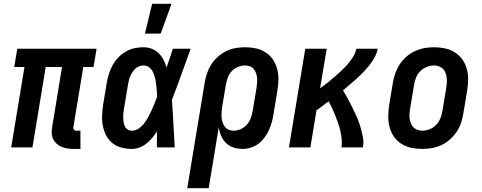

<svg xmlns="http://www.w3.org/2000/svg" viewBox="-20 -777 2540 1012"><path d="M404 8H368Q351 8 335 5.5Q319 3 304.5 -3Q290 -9 278.5 -19.5Q267 -30 260 -44.5Q253 -59 252.5 -75.5Q252 -92 255 -108L307 -424H221L151 0H39L109 -424H55L71 -520H489L473 -424H419L367 -108Q366 -104 367 -100Q368 -96 370.5 -93Q373 -90 376.5 -89Q380 -88 384 -88H404Z M675 8Q647 8 620.5 1Q594 -6 573.5 -22Q553 -38 540.5 -61.5Q528 -85 522.5 -111.5Q517 -138 518 -166Q519 -194 523 -222L543 -342Q547 -366 554.5 -389Q562 -412 574 -434Q586 -456 604 -474.5Q622 -493 643.5 -505.5Q665 -518 689 -523Q713 -528 737 -528Q760 -528 781 -519.5Q802 -511 817 -496Q832 -481 842 -461.5Q852 -442 858 -421Q867 -446 875 -470.5Q883 -495 891 -520H985Q960 -452 936 -384.5Q912 -317 886 -250Q891 -187 894 -124.5Q897 -62 901 0H807Q807 -21 807 -42.5Q807 -64 808 -85Q796 -67 782.5 -50.5Q769 -34 752 -20.5Q735 -7 715 0.5Q695 8 675 8ZM675 -88Q694 -88 711 -99.5Q728 -111 740 -127Q752 -143 761.5 -160.5Q771 -178 779 -195.5Q787 -213 794.5 -231Q802 -249 808 -267Q808 -284 806.5 -300.5Q805 -317 803 -333.5Q801 -350 797 -366Q793 -382 786.5 -396.5Q780 -411 767 -421.5Q754 -432 737 -432Q725 -432 713.5 -427.5Q702 -423 693 -414.5Q684 -406 677 -395Q670 -384 665.5 -373Q661 -362 658.5 -350Q656 -338 654 -327L634 -207Q632 -194 630.5 -182Q629 -170 629.5 -157.5Q630 -145 631.5 -133.5Q633 -122 638 -111.5Q643 -101 653 -94.5Q663 -88 675 -88ZM744 -600 782 -757H884L827 -600Z M967 215 1059 -342Q1063 -367 1071.5 -391.5Q1080 -416 1094 -438Q1108 -460 1128.5 -478Q1149 -496 1172.5 -507.5Q1196 -519 1221 -523.5Q1246 -528 1271 -528Q1300 -528 1328.5 -522Q1357 -516 1380 -501Q1403 -486 1418.5 -463Q1434 -440 1441 -413Q1448 -386 1447.5 -356.5Q1447 -327 1442 -298L1422 -178Q1419 -156 1413 -134.5Q1407 -113 1398 -92.5Q1389 -72 1375 -53Q1361 -34 1343 -20Q1325 -6 1302.5 1Q1280 8 1259 8Q1234 8 1211 0.5Q1188 -7 1171.5 -23Q1155 -39 1145.5 -61Q1136 -83 1133 -106L1080 215ZM1210 -88Q1229 -88 1248.5 -96.5Q1268 -105 1281.5 -120.5Q1295 -136 1302 -155Q1309 -174 1312 -193L1332 -313Q1334 -327 1335 -340.5Q1336 -354 1335 -367Q1334 -380 1329.5 -392Q1325 -404 1317 -413.5Q1309 -423 1296.5 -427.5Q1284 -432 1271 -432Q1252 -432 1232.5 -423.5Q1213 -415 1199.5 -399.5Q1186 -384 1179.5 -365Q1173 -346 1170 -327L1152 -220Q1150 -206 1148.5 -191.5Q1147 -177 1147.5 -163Q1148 -149 1152 -135.5Q1156 -122 1163.5 -111Q1171 -100 1183.5 -94Q1196 -88 1210 -88Z M1503 0 1589 -520H1702L1667 -311Q1686 -325 1705 -340Q1724 -355 1742.5 -371Q1761 -387 1778.5 -403.5Q1796 -420 1812 -438Q1828 -456 1841 -477Q1854 -498 1858 -520H1971Q1967 -498 1955.5 -476.5Q1944 -455 1929 -436Q1914 -417 1897 -399Q1880 -381 1862 -364.5Q1844 -348 1825.5 -332.5Q1807 -317 1788 -301Q1801 -279 1814 -255.5Q1827 -232 1838.5 -208Q1850 -184 1861 -159.5Q1872 -135 1879.5 -109Q1887 -83 1892.5 -56Q1898 -29 1893 0H1780Q1783 -22 1781 -44Q1779 -66 1774 -87Q1769 -108 1762 -128Q1755 -148 1747.5 -167.5Q1740 -187 1731 -206Q1722 -225 1712 -243Q1696 -231 1680 -219Q1664 -207 1648 -195L1616 0Z M2206 8Q2176 8 2147.5 2Q2119 -4 2095.5 -19Q2072 -34 2056.5 -56.5Q2041 -79 2033.5 -106.5Q2026 -134 2026.5 -163.5Q2027 -193 2031 -222L2051 -342Q2055 -367 2064 -392Q2073 -417 2087.5 -439Q2102 -461 2123 -479Q2144 -497 2168 -508Q2192 -519 2217 -523.5Q2242 -528 2267 -528Q2297 -528 2325.5 -522Q2354 -516 2377.5 -501Q2401 -486 2417 -463.5Q2433 -441 2440.5 -413.5Q2448 -386 2447.5 -356.5Q2447 -327 2442 -298L2422 -178Q2418 -153 2409.5 -128Q2401 -103 2386 -81Q2371 -59 2350.5 -41Q2330 -23 2306 -12Q2282 -1 2256.5 3.5Q2231 8 2206 8ZM2206 -88Q2225 -88 2245 -96Q2265 -104 2279.5 -119.5Q2294 -135 2301.5 -154.5Q2309 -174 2312 -193L2332 -313Q2334 -327 2335 -340.5Q2336 -354 2334.5 -367.5Q2333 -381 2328.5 -393Q2324 -405 2315 -414Q2306 -423 2293.5 -427.5Q2281 -432 2267 -432Q2248 -432 2228.5 -424Q2209 -416 2194 -400.5Q2179 -385 2172 -365.5Q2165 -346 2162 -327L2142 -207Q2140 -193 2138.5 -179.5Q2137 -166 2139 -152.5Q2141 -139 2145.5 -127Q2150 -115 2159 -106Q2168 -97 2180 -92.5Q2192 -88 2206 -88Z"/></svg>

Font: Iosevka Term Curly Oblique
Style: Bold
Weight: 700
Italic angle: -9°
Designer: Belleve Invis
Foundry: Belleve Invis
Version: Version 32.3.0